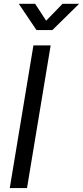

<svg xmlns="http://www.w3.org/2000/svg" viewBox="-20 -959 423 979"><path d="M238.3 -727.5 117.7 0H29.8L150.4 -727.5ZM159.2 -939.5 215.3 -853.5 298.8 -939.5H382.8V-939L247.1 -805.7H166L76.2 -939V-939.5Z"/></svg>

Font: Inter Display
Style: Italic
Weight: 400
Italic angle: -9.39999°
Designer: Rasmus Andersson
Foundry: rsms
Version: Version 4.000;git-a52131595